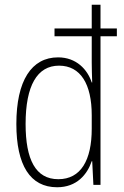

<svg xmlns="http://www.w3.org/2000/svg" viewBox="-20 -780 525 810"><path d="M221 10C304 10 348 -44 367 -100H369L374 0H404V-627H473V-660H404V-760H367V-660H210V-627H367V-516C367 -490 368 -462 369 -432H367C349 -487 302 -538 225 -538C113 -538 49 -440 49 -257C49 -83 107 10 221 10ZM226 -24C130 -24 88 -107 88 -257C88 -419 137 -503 229 -503C320 -503 367 -425 367 -294V-237C367 -104 321 -24 226 -24Z"/></svg>

Font: Noto Sans Myanmar Condensed ExtraLight
Style: Regular
Weight: 200
Width: 3
Designer: Monotype Design Team
Foundry: Monotype Imaging Inc.
Version: Version 2.107